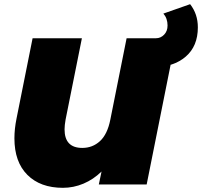

<svg xmlns="http://www.w3.org/2000/svg" viewBox="-20 -883 967 919"><path d="M822 -700 682 0H453L466 -62Q427 -24 379.5 -4Q332 16 281 16Q173 16 111 -46Q49 -108 49 -221Q49 -266 59 -315L136 -700H372L294 -311Q289 -283 289 -264Q289 -175 374 -175Q423 -175 458.5 -207.5Q494 -240 508 -310L586 -700ZM687 -700H727Q749 -700 765.5 -717Q782 -734 782 -761Q782 -795 762 -818L890 -863Q927 -816 927 -752Q927 -662 869 -612Q811 -562 717 -562H687Z"/></svg>

Font: Montserrat Alternates Black
Style: Italic
Weight: 900
Italic angle: -11.3°
Designer: Julieta Ulanovsky
Foundry: Julieta Ulanovsky
Version: Version 7.200